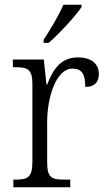

<svg xmlns="http://www.w3.org/2000/svg" viewBox="-20 -786 449 806"><path d="M163 -619V-606H184C230 -645 299 -721 322 -756V-766H246C227 -721 192 -663 163 -619ZM36 0H275V-32H250C200 -32 178 -38 178 -103V-275C178 -373 214 -498 284 -498C324 -498 338 -474 338 -421C379 -421 395 -444 395 -475C395 -517 365 -545 307 -545C231 -545 201 -489 178 -431H175L164 -536H34V-504H41C95 -504 116 -497 116 -433V-106C116 -39 94 -32 44 -32H36Z"/></svg>

Font: Noto Serif Georgian SemiCondensed Light
Style: Regular
Weight: 300
Width: 4
Designer: Monotype Design Team, Akaki Razmadze
Foundry: Google LLC
Version: Version 2.003